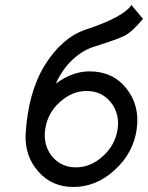

<svg xmlns="http://www.w3.org/2000/svg" viewBox="-20 -732 589 764"><path d="M503 -712Q470 -663 320 -614Q227 -582 159 -474Q125 -419 106 -350.5Q87 -282 82 -199Q78 -111 132 -50Q186 12 272 12Q363 12 437 -56Q511 -124 524 -218Q537 -312 483 -380Q429 -448 336 -448Q268 -448 202 -399Q215 -428 231.5 -451.5Q248 -475 267 -493Q288 -513 311.5 -527Q335 -541 363 -549Q404 -562 432 -572Q460 -582 476 -590Q493 -599 511 -616Q529 -633 549 -657ZM325 -370Q384 -370 421 -325Q457 -279 448 -218Q439 -156 390 -111Q341 -66 282 -66Q223 -66 186 -111Q151 -156 160 -218Q169 -281 217 -325Q266 -370 325 -370Z"/></svg>

Font: Unageo
Style: Regular-Italic
Weight: 400
Designer: Richard Sepsi
Foundry: Richard Sepsi
Version: Version 2.000